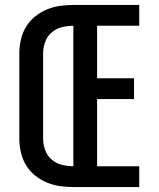

<svg xmlns="http://www.w3.org/2000/svg" viewBox="-20 -755 640 775"><path d="M276 0Q248 0 220.5 -4Q193 -8 167.5 -19Q142 -30 120 -48Q98 -66 84 -90Q70 -114 64 -141.5Q58 -169 58 -196V-539Q58 -566 64 -593.5Q70 -621 84 -645Q98 -669 120 -687Q142 -705 167.5 -716Q193 -727 220.5 -731Q248 -735 276 -735H542V-651H372V-439H521V-355H372V-84H542V0ZM276 -84V-651Q252 -651 229 -645Q206 -639 188 -623.5Q170 -608 162 -585Q154 -562 154 -539V-196Q154 -173 162 -150Q170 -127 188 -111.5Q206 -96 229 -90Q252 -84 276 -84Z"/></svg>

Font: Iosevka Custom Medium Extended
Style: Regular
Weight: 500
Width: 7
Monospace: yes
Designer: Belleve Invis
Foundry: Belleve Invis
Version: Version 11.2.4; ttfautohint (v1.8.4)